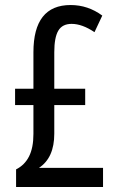

<svg xmlns="http://www.w3.org/2000/svg" viewBox="-20 -744 469 764"><path d="M261 -724Q330 -724 387 -682L356 -616Q307 -649 265 -649Q228 -649 212 -622Q196 -595 196 -536V-391H319V-326H196V-212Q196 -116 135 -76H390V0H44V-70Q78 -87 95.5 -121.5Q113 -156 113 -211V-326H40V-391H113V-536Q113 -724 261 -724Z"/></svg>

Font: Noto Sans Tamil ExtraCondensed
Style: Regular
Weight: 400
Width: 2
Designer: Jelle Bosma - Monotype Design Team
Foundry: Monotype Imaging Inc.
Version: Version 2.004; ttfautohint (v1.8.4.7-5d5b)